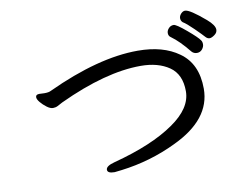

<svg xmlns="http://www.w3.org/2000/svg" viewBox="-75 -855 1150 892"><g transform="rotate(-10 500.0 -409.0)"><path d="M397 -67.9Q363.3 -67.9 363.3 -85Q363.3 -103 405.3 -113.8Q588.4 -162.1 690.9 -233.9Q788.1 -300.8 788.1 -380.9Q788.1 -460.9 735.6 -497.1Q683.1 -533.2 601.1 -533.2Q436 -533.2 213.4 -429.2Q200.2 -421.9 189.7 -416.5Q179.2 -411.1 167 -411.1Q154.3 -411.1 138.2 -423.1Q122.1 -435.1 110.1 -449.5Q98.1 -463.9 98.1 -474.1Q98.1 -486.8 115.2 -486.8L139.2 -485.8Q160.2 -485.8 169.9 -491.2Q414.1 -605 600.1 -605Q719.2 -605 793 -551.8Q872.1 -496.1 872.1 -377.9Q872.1 -232.9 690.9 -147.9Q568.4 -88.9 431.2 -71.8Q402.3 -67.9 397 -67.9ZM845.2 -558.1Q801.3 -612.8 763.2 -640.1Q752 -647 752 -661.1Q752 -672.9 761.5 -683.3Q771 -693.8 785.2 -693.8Q797.4 -693.8 843.3 -655Q889.2 -616.2 898.9 -601.1Q904.3 -594.2 904.3 -582Q904.3 -569.8 894.8 -558.3Q885.3 -546.9 870.1 -546.9Q855 -546.9 845.2 -558.1ZM939.9 -604Q929.2 -604 920.2 -614.5Q911.1 -625 878.7 -657Q846.2 -689 829.1 -699.2Q820.3 -707 820.3 -719.2Q820.3 -730 829.3 -740Q838.4 -750 849.1 -750Q871.1 -750 942.4 -689Q977.1 -659.2 977.1 -638.2Q977.1 -624 963.1 -614Q949.2 -604 939.9 -604Z"/></g></svg>

Font: LXGW WenKai GB Screen
Style: Regular
Weight: 400
Designer: LXGW / Fontworks Inc.
Foundry: LXGW / Fontworks Inc.
Version: Version 1.321;February 19, 2024;FontCreator 14.0.0.2901 64-b